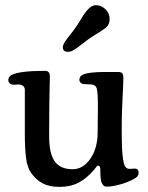

<svg xmlns="http://www.w3.org/2000/svg" viewBox="-20 -712 574 744"><path d="M317.4 -556.2Q309.1 -549.8 296.4 -540Q283.7 -530.3 278.8 -526.6Q273.9 -522.9 266.6 -518.6Q259.3 -514.2 254.2 -512.7Q249 -511.2 243.2 -511.2Q223.6 -511.2 223.6 -528.3Q223.6 -533.2 225.3 -538.1Q227.1 -543 231.4 -549.8Q235.8 -556.6 239.5 -561.5Q243.2 -566.4 251.7 -577.1Q260.3 -587.9 265.6 -595.2Q278.8 -612.3 291 -633.3Q303.2 -654.3 309.6 -662.1Q331.1 -691.9 351.6 -691.9Q372.1 -691.9 388.4 -676.5Q404.8 -661.1 404.8 -637.7Q404.8 -616.7 390.1 -604.5Q379.9 -596.2 355.7 -581.5Q331.5 -566.9 317.4 -556.2ZM451.7 -230V-195.8Q451.7 -140.1 455.1 -109.4Q458.5 -78.6 463.9 -68.8Q469.2 -59.1 478 -58.1Q484.4 -57.1 492.2 -58.1Q500 -59.1 504.4 -58.6Q517.1 -57.1 517.1 -43.9Q517.1 -34.2 512.2 -28.3Q507.3 -22.5 490.7 -14.2Q467.8 -2.9 439.9 4.2Q412.1 11.2 394.5 11.2Q386.7 11.2 382.6 8.3Q378.4 5.4 374 -3.9Q368.7 -14.6 368.7 -55.7Q368.7 -70.3 360.4 -70.3Q357.9 -70.3 356 -68.6Q354 -66.9 350.3 -61.5Q346.7 -56.2 344.2 -53.7Q315.9 -20.5 284.4 -4.2Q252.9 12.2 210.9 12.2Q170.9 12.2 145.3 -1.5Q119.6 -15.1 100.6 -42Q85.9 -62.5 81.1 -99.1Q76.2 -135.7 76.2 -194.3V-364.3Q76.2 -373.5 69.8 -378.7Q63.5 -383.8 54.7 -384.8Q49.8 -384.8 40.3 -384Q30.8 -383.3 27.3 -384.3Q22 -384.8 17.1 -389.6Q12.2 -394.5 12.2 -401.4Q12.2 -414.1 23.9 -420.9Q53.2 -437.5 154.8 -437.5Q173.3 -437.5 173.3 -416Q173.3 -414.6 172.6 -387.9Q171.9 -361.3 171.1 -307.4Q170.4 -253.4 170.4 -185.5Q170.4 -116.2 192.4 -86.2Q214.4 -56.2 261.2 -56.2Q301.8 -56.2 330.1 -96.9Q358.4 -137.7 358.4 -200.2Q358.4 -214.4 358.9 -248Q359.4 -281.7 359.4 -299.3Q359.4 -354.5 354.5 -370.6Q350.1 -383.8 332.5 -384.8Q326.7 -385.3 318.1 -385.5Q309.6 -385.7 304.7 -386.2Q296.9 -386.7 292.2 -391.6Q287.6 -396.5 287.6 -402.8Q287.6 -416.5 301.3 -422.9Q324.2 -433.1 385.7 -433.1H438Q449.2 -433.1 453.6 -428.2Q458 -423.3 458 -409.7Q458 -390.6 454.8 -329.1Q451.7 -267.6 451.7 -230Z"/></svg>

Font: Cooper* Medium
Style: Regular
Weight: 500
Designer: Owen Earl
Foundry: indestructible type*
Version: Version 0.001